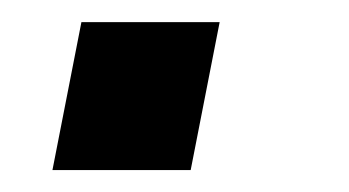

<svg xmlns="http://www.w3.org/2000/svg" viewBox="-20 -155 318 175"><path d="M180.2 -134.8 153.8 0H27.8L54.2 -134.8Z"/></svg>

Font: Arimo SemiBold
Style: Italic
Weight: 600
Italic angle: -12°
Version: Version 1.33